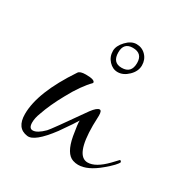

<svg xmlns="http://www.w3.org/2000/svg" viewBox="-104 -479 548 568"><g transform="rotate(30 170.0 -194.5)"><path d="M61 4Q23 -1 23 -49Q23 -123 96 -232Q101 -240 121 -240Q152 -240 152 -230L151 -228Q139 -216 125.5 -197Q112 -178 98 -152Q74 -109 61 -71Q54 -53 54 -38Q54 -18 67 -18Q82 -18 104 -40Q112 -48 184 -151Q199 -171 208 -171Q215 -171 215 -154Q215 -145 214.5 -136.5Q214 -128 214 -120Q214 -17 255 -17Q282 -17 316 -52L334 -71Q337 -73 340 -67Q336 -56 305 -30Q266 3 234 3Q225 3 216 0Q189 -9 179 -63Q172 -103 173 -113Q167 -102 134 -55Q87 8 61 4ZM198 -293Q181 -293 168 -307Q155 -321 155 -341Q155 -358 171.5 -375.5Q188 -393 206 -393Q225 -393 238 -379.5Q251 -366 251 -346Q251 -326 234 -309.5Q217 -293 198 -293ZM202 -310Q235 -310 235 -345Q235 -378 202 -378Q171 -378 171 -345Q171 -310 202 -310Z"/></g></svg>

Font: Lovers Quarrel
Style: Regular
Weight: 400
Designer: Robert E. Leuschke
Foundry: Robert E. Leuschke
Version: Version 1.010; ttfautohint (v1.8.3)